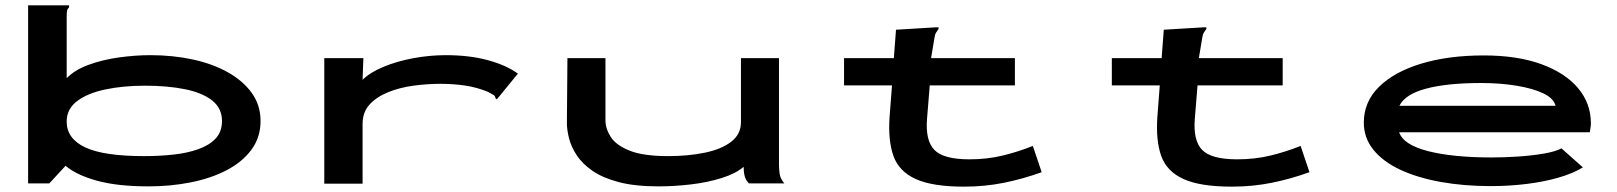

<svg xmlns="http://www.w3.org/2000/svg" viewBox="-20 -685 6040 717"><path d="M535 11Q418 11 341 -10.5Q264 -32 225 -66L164 0H85V-665H238V-658Q232 -652 230.5 -645Q229 -638 229 -621V-393Q259 -424 311 -443Q363 -462 424 -470.5Q485 -479 542 -479Q625 -479 699.5 -463Q774 -447 831 -415Q888 -383 920.5 -337.5Q953 -292 953 -233Q953 -172 919 -126Q885 -80 826.5 -49.5Q768 -19 692.5 -4Q617 11 535 11ZM518 -102Q574 -102 626 -107.5Q678 -113 719.5 -127.5Q761 -142 785 -167.5Q809 -193 809 -233Q809 -281 772 -310Q735 -339 670 -352Q605 -365 522 -365Q440 -365 373.5 -351Q307 -337 268 -307.5Q229 -278 229 -231Q229 -167 298.5 -134.5Q368 -102 518 -102Z M1191 -468H1337L1334 -387Q1361 -414 1411 -435Q1461 -456 1522.5 -467.5Q1584 -479 1645 -479Q1734 -479 1803 -460Q1872 -441 1914 -410L1842 -322L1835 -314L1830 -319Q1829 -327 1823 -330.5Q1817 -334 1802 -342Q1761 -359 1717 -365.5Q1673 -372 1625 -372Q1575 -372 1523.5 -365Q1472 -358 1429 -340.5Q1386 -323 1360 -294.5Q1334 -266 1334 -222V1H1191Z M2439 11Q2351 11 2290.5 -5Q2230 -21 2192 -47.5Q2154 -74 2133.5 -105.5Q2113 -137 2105 -168.5Q2097 -200 2097 -226L2099 -468H2241V-236Q2241 -205 2260.5 -174Q2280 -143 2331 -122.5Q2382 -102 2475 -102Q2551 -102 2613 -115Q2675 -128 2711 -156Q2747 -184 2747 -229V-468H2889V-71Q2889 -53 2891.5 -35.5Q2894 -18 2909 0H2777Q2765 -12 2761 -27Q2757 -42 2757 -62Q2728 -37 2676 -20.5Q2624 -4 2561.5 3.5Q2499 11 2439 11Z M3132 -468H3318L3326 -574L3475 -583H3485V-577Q3480 -570 3475.5 -563Q3471 -556 3469 -540L3457 -468H3770V-366H3452L3442 -243Q3435 -161 3469 -125.5Q3503 -90 3600 -90Q3666 -90 3724 -104Q3782 -118 3837 -140L3870 -42Q3801 -17 3729.5 -2.5Q3658 12 3580 12Q3462 12 3399.5 -16.5Q3337 -45 3316.5 -102.5Q3296 -160 3302 -248L3311 -366H3132Z M4132 -468H4318L4326 -574L4475 -583H4485V-577Q4480 -570 4475.5 -563Q4471 -556 4469 -540L4457 -468H4770V-366H4452L4442 -243Q4435 -161 4469 -125.5Q4503 -90 4600 -90Q4666 -90 4724 -104Q4782 -118 4837 -140L4870 -42Q4801 -17 4729.5 -2.5Q4658 12 4580 12Q4462 12 4399.5 -16.5Q4337 -45 4316.5 -102.5Q4296 -160 4302 -248L4311 -366H4132Z M5547 10Q5447 10 5360.5 -5.5Q5274 -21 5209.5 -51Q5145 -81 5109 -125.5Q5073 -170 5073 -227Q5073 -305 5130 -361Q5187 -417 5288 -447.5Q5389 -478 5521 -478Q5646 -478 5735.5 -445.5Q5825 -413 5873 -356Q5921 -299 5921 -224Q5921 -216 5919.5 -208Q5918 -200 5917 -191H5205Q5221 -144 5313.5 -120.5Q5406 -97 5551 -97Q5598 -97 5650 -100.5Q5702 -104 5745.5 -111.5Q5789 -119 5811 -131L5891 -60Q5856 -38 5801 -22Q5746 -6 5680.5 2Q5615 10 5547 10ZM5206 -290H5789Q5782 -318 5743 -336.5Q5704 -355 5643 -365Q5582 -375 5511 -375Q5384 -375 5305.5 -354Q5227 -333 5206 -290Z"/></svg>

Font: Inconsolata UltraExpanded ExtraBold
Style: Regular
Weight: 800
Width: 9
Monospace: yes
Designer: Raph Levien, Cyreal, Brenton Simpson
Foundry: Raph Levien, Cyreal, Google
Version: Version 3.001; ttfautohint (v1.8.2.53-6de2)